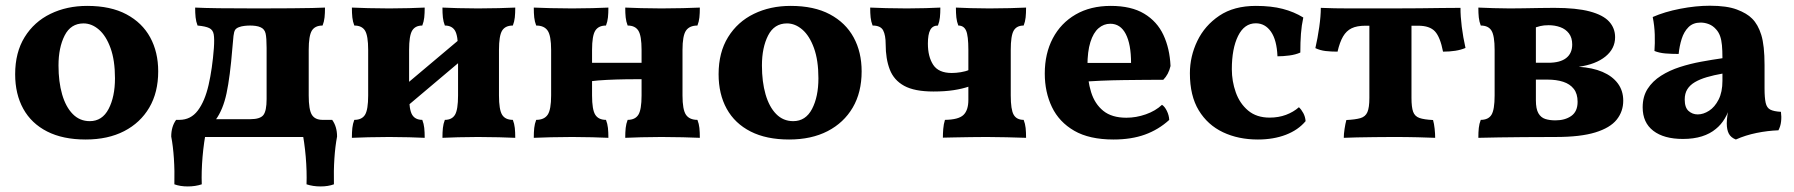

<svg xmlns="http://www.w3.org/2000/svg" viewBox="-20 -488 6390 684"><path d="M285.2 9Q204 9 147.9 -19.6Q91.8 -48.2 62.9 -100.5Q34 -152.8 34 -223.6Q34 -301.2 67.8 -355.8Q101.6 -410.4 159.8 -438.7Q218 -467 290.6 -467Q374.2 -467 430.4 -437Q486.6 -407 515.1 -354.7Q543.6 -302.4 543.6 -233.8Q543.6 -158.8 511.8 -104.7Q480 -50.6 422.3 -20.8Q364.6 9 285.2 9ZM299.8 -56.4Q344.2 -56.4 366.9 -99.9Q389.6 -143.4 389.6 -209.2Q389.6 -273 373.8 -316.7Q358 -360.4 332.4 -382.5Q306.8 -404.6 277.6 -404.6Q232.2 -404.6 210.3 -361.5Q188.4 -318.4 188.4 -254.8Q188.4 -196.4 201.3 -151.8Q214.2 -107.2 239.1 -81.8Q264 -56.4 299.8 -56.4Z M619.8 0V-61H703.4L713.4 -63.4H871.6Q906.8 -63.4 918.3 -78.2Q929.8 -93 929.8 -135V-317.2Q929.8 -353 926.2 -368.7Q922.6 -384.4 908.8 -390.6Q900.8 -394.4 890.6 -395.7Q880.4 -397 871 -397Q861.8 -397 850.9 -395.8Q840 -394.6 831.2 -391.2Q821.6 -387.6 817.6 -381.4Q813.6 -375.2 811.8 -360Q810 -344.8 807.8 -316.2Q799.6 -214.6 787.1 -155.8Q774.6 -97 748.2 -61H619Q659.6 -61 684.7 -94.2Q709.8 -127.4 723.1 -185.4Q736.4 -243.4 742 -317.2Q744.2 -349.4 741.4 -365.5Q738.6 -381.6 725.4 -388Q712.2 -394.4 683.8 -397Q678.4 -410.8 676.8 -426.2Q675.2 -441.6 675.2 -461Q707 -459.4 760.1 -458.7Q813.2 -458 897.6 -458Q970.8 -458 1017.7 -458.5Q1064.6 -459 1092.5 -459.5Q1120.4 -460 1137.8 -461Q1137.8 -440.8 1136.2 -425.8Q1134.6 -410.8 1129.2 -397Q1102.2 -397 1091 -378.9Q1079.8 -360.8 1079.8 -310V-148Q1079.8 -97.2 1091 -79.1Q1102.2 -61 1129.2 -61V0ZM1072 168.6Q1073.6 122.8 1069.2 70.7Q1064.8 18.6 1054.6 -31.4V-61H1163.4Q1180.8 -36.8 1180.8 -1.6Q1174.2 32.8 1171.3 76.6Q1168.4 120.4 1169.6 168.6Q1149 176.2 1121.9 176.2Q1094.8 176.2 1072 168.6ZM698.8 168.6Q676 176.2 648.9 176.2Q621.8 176.2 601.2 168.6Q602.4 120.4 599.5 76.6Q596.6 32.8 590 -1.6Q590 -36.8 607.4 -61H716.2V-31.4Q706 18.6 701.6 70.7Q697.2 122.8 698.8 168.6Z M1556.2 3Q1556.2 -17.2 1557.8 -32.2Q1559.4 -47.2 1564.8 -61Q1590 -61 1600.9 -79.1Q1611.8 -97.2 1611.8 -148V-310Q1611.8 -360.8 1600.9 -378.9Q1590 -397 1564.8 -397Q1559.4 -410.8 1557.8 -425.8Q1556.2 -440.8 1556.2 -461Q1577.6 -460 1611.9 -459Q1646.2 -458 1682.6 -458Q1720.8 -458 1757.2 -459Q1793.6 -460 1815.6 -461Q1815.6 -440.8 1814 -425.8Q1812.4 -410.8 1807 -397Q1780 -397 1768.8 -378.9Q1757.6 -360.8 1757.6 -310V-148Q1757.6 -97.2 1768.8 -79.1Q1780 -61 1807 -61Q1812.4 -47.2 1814 -32.2Q1815.6 -17.2 1815.6 3Q1793.6 2 1757.2 1Q1720.8 0 1682.6 0Q1646.2 0 1611.9 1Q1577.6 2 1556.2 3ZM1233.6 3Q1233.6 -17.2 1235.2 -32.2Q1236.8 -47.2 1242.2 -61Q1269.2 -61 1280.4 -79.1Q1291.6 -97.2 1291.6 -148V-310Q1291.6 -360.8 1280.4 -378.9Q1269.2 -397 1242.2 -397Q1236.8 -410.8 1235.2 -425.8Q1233.6 -440.8 1233.6 -461Q1255.6 -460 1292 -459Q1328.4 -458 1366.6 -458Q1403 -458 1437.3 -459Q1471.6 -460 1493 -461Q1493 -440.8 1491.4 -425.8Q1489.8 -410.8 1484.4 -397Q1459.2 -397 1448.3 -378.9Q1437.4 -360.8 1437.4 -310V-148Q1437.4 -97.2 1448.3 -79.1Q1459.2 -61 1484.4 -61Q1489.8 -47.2 1491.4 -32.2Q1493 -17.2 1493 3Q1471.6 2 1437.3 1Q1403 0 1366.6 0Q1328.4 0 1292 1Q1255.6 2 1233.6 3ZM1408 -90.8V-171.8L1640 -367.2V-286.6Z M2207.4 3Q2207.4 -17.2 2209 -32.2Q2210.6 -47.2 2216 -61Q2242.6 -61 2254.1 -79.1Q2265.6 -97.2 2265.6 -148V-310Q2265.6 -360.8 2254.1 -378.9Q2242.6 -397 2216 -397Q2210.6 -410.8 2209 -425.8Q2207.4 -440.8 2207.4 -461Q2229.2 -460 2264.4 -459Q2299.6 -458 2336.4 -458Q2375.6 -458 2412.9 -459Q2450.2 -460 2473.2 -461Q2473.2 -440.8 2471.6 -425.8Q2470 -410.8 2464.6 -397Q2436.2 -397 2423.8 -378.9Q2411.4 -360.8 2411.4 -310V-148Q2411.4 -97.2 2423.8 -79.1Q2436.2 -61 2464.6 -61Q2470 -47.2 2471.6 -32.2Q2473.2 -17.2 2473.2 3Q2450.2 2 2412.9 1Q2375.6 0 2336.4 0Q2299.6 0 2264.4 1Q2229.2 2 2207.4 3ZM1881.6 3Q1881.6 -17.2 1883.2 -32.2Q1884.8 -47.2 1890.2 -61Q1918.6 -61 1931 -79.1Q1943.4 -97.2 1943.4 -148V-310Q1943.4 -360.8 1931 -378.9Q1918.6 -397 1890.2 -397Q1884.8 -410.8 1883.2 -425.8Q1881.6 -440.8 1881.6 -461Q1904.2 -460 1941.7 -459Q1979.2 -458 2018.4 -458Q2055.2 -458 2090.6 -459Q2126 -460 2147.4 -461Q2147.4 -440.8 2145.8 -425.8Q2144.2 -410.8 2138.8 -397Q2112.2 -397 2100.7 -378.9Q2089.2 -360.8 2089.2 -310V-148Q2089.2 -97.2 2100.7 -79.1Q2112.2 -61 2138.8 -61Q2144.2 -47.2 2145.8 -32.2Q2147.4 -17.2 2147.4 3Q2126 2 2090.6 1Q2055.2 0 2018.4 0Q1979.2 0 1941.7 1Q1904.2 2 1881.6 3ZM2084.8 -198.6V-264.2H2270.2V-206Q2241.2 -206 2208 -205.5Q2174.8 -205 2142 -203.4Q2109.2 -201.8 2084.8 -198.6Z M2791.2 9Q2710 9 2653.9 -19.6Q2597.8 -48.2 2568.9 -100.5Q2540 -152.8 2540 -223.6Q2540 -301.2 2573.8 -355.8Q2607.6 -410.4 2665.8 -438.7Q2724 -467 2796.6 -467Q2880.2 -467 2936.4 -437Q2992.6 -407 3021.1 -354.7Q3049.6 -302.4 3049.6 -233.8Q3049.6 -158.8 3017.8 -104.7Q2986 -50.6 2928.3 -20.8Q2870.6 9 2791.2 9ZM2805.8 -56.4Q2850.2 -56.4 2872.9 -99.9Q2895.6 -143.4 2895.6 -209.2Q2895.6 -273 2879.8 -316.7Q2864 -360.4 2838.4 -382.5Q2812.8 -404.6 2783.6 -404.6Q2738.2 -404.6 2716.3 -361.5Q2694.4 -318.4 2694.4 -254.8Q2694.4 -196.4 2707.3 -151.8Q2720.2 -107.2 2745.1 -81.8Q2770 -56.4 2805.8 -56.4Z M3635.4 3Q3602 2 3566.4 1Q3530.8 0 3494.8 0Q3469.2 0 3438.4 0.5Q3407.6 1 3380.7 1.5Q3353.8 2 3339 2.4Q3339 -11.6 3340.3 -28.6Q3341.6 -45.6 3346.4 -61Q3394.4 -61.6 3412.1 -78.3Q3429.8 -95 3429.8 -132.2V-310Q3429.8 -360.8 3421.7 -378.9Q3413.6 -397 3394 -397Q3388.6 -410.8 3387 -425.8Q3385.4 -440.8 3385.4 -461Q3404.8 -460 3437.7 -459Q3470.6 -458 3504.8 -458Q3542.6 -458 3578.2 -459Q3613.8 -460 3635.4 -461Q3635.4 -440.8 3633.8 -425.8Q3632.2 -410.8 3626.8 -397Q3601.8 -397 3591.3 -378.9Q3580.8 -360.8 3580.8 -310V-148Q3580.8 -97.2 3591.3 -79.1Q3601.8 -61 3626.8 -61Q3632.2 -47.2 3633.8 -32.2Q3635.4 -17.2 3635.4 3ZM3305.6 -162Q3238 -162 3201.2 -182.2Q3164.4 -202.4 3149.8 -240.4Q3135.2 -278.4 3135.2 -330Q3135.2 -362.6 3126.2 -379.8Q3117.2 -397 3088.6 -397Q3083.2 -410.8 3081.6 -425.8Q3080 -440.8 3080 -461Q3101.6 -460 3137.2 -459Q3172.8 -458 3210.6 -458Q3244.8 -458 3277.7 -459Q3310.6 -460 3330 -461Q3330 -440.8 3328.4 -425.8Q3326.8 -410.8 3321.4 -397Q3302.4 -397 3294 -381.3Q3285.6 -365.6 3285.6 -332.8Q3285.6 -286 3304.6 -257Q3323.6 -228 3370.8 -228Q3385.6 -228 3403 -230.8Q3420.4 -233.6 3432.2 -239V-179.8Q3408.4 -171.6 3377.2 -166.8Q3346 -162 3305.6 -162Z M3947 9Q3861 9 3807.1 -22.1Q3753.2 -53.2 3727.6 -106.5Q3702 -159.8 3702 -226Q3702 -297.2 3730.6 -351.5Q3759.2 -405.8 3812 -436.4Q3864.8 -467 3937.2 -467Q4010 -467 4056.1 -439.3Q4102.2 -411.6 4124.7 -363.4Q4147.2 -315.2 4150 -252.8Q4143 -222.6 4124.2 -203.8Q4097.6 -203.8 4061.2 -203.5Q4024.8 -203.2 3983.6 -202.7Q3942.4 -202.2 3900.4 -200.4Q3858.4 -198.6 3820.2 -196V-263.8H4009.4Q4009.4 -330.4 3990.5 -366.9Q3971.6 -403.4 3935.4 -403.4Q3912 -403.4 3893.5 -387.4Q3875 -371.4 3864.5 -338Q3854 -304.6 3854 -253Q3854 -201.6 3867.1 -159.6Q3880.2 -117.6 3910.5 -93.1Q3940.8 -68.6 3992.8 -68.6Q4027.6 -68.6 4062 -80.7Q4096.4 -92.8 4119.6 -114.6Q4129.4 -108.4 4137 -92.8Q4144.6 -77.2 4145.4 -60.8Q4107.2 -26 4058.8 -8.5Q4010.4 9 3947 9Z M4631.2 -56.4Q4604.8 -24.8 4560.9 -7.9Q4517 9 4461.2 9Q4391.6 9 4336.9 -16.9Q4282.2 -42.8 4250.6 -94.8Q4219 -146.8 4219 -227Q4219 -287 4245.4 -342Q4271.8 -397 4323.8 -432Q4375.8 -467 4454 -467Q4509 -467 4549.7 -456.4Q4590.4 -445.8 4623 -425.6Q4616.8 -397.2 4614.6 -367.5Q4612.4 -337.8 4612.4 -300.8Q4595.4 -293.2 4573 -290.3Q4550.6 -287.4 4531 -287.4Q4528.6 -345.4 4507.8 -375.2Q4487 -405 4453.8 -405Q4412.8 -405 4390.6 -359.9Q4368.4 -314.8 4368.4 -241.4Q4368.4 -198.6 4382.5 -158.9Q4396.6 -119.2 4426.5 -94.1Q4456.4 -69 4503 -69Q4535 -69 4561.4 -78.9Q4587.8 -88.8 4607.4 -106Q4616.2 -97.8 4623.1 -84.9Q4630 -72 4631.2 -56.4Z M4767.2 3Q4767.2 -10.4 4770 -28.8Q4772.8 -47.2 4776.4 -60.4Q4808.8 -62 4826.6 -67.2Q4844.4 -72.4 4851.4 -88.6Q4858.4 -104.8 4858.4 -139.2V-415.8H5008.4V-139.2Q5008.4 -106 5014.3 -89.8Q5020.2 -73.6 5036.6 -67.8Q5053 -62 5085.2 -60.4Q5089 -47.6 5090.9 -29.6Q5092.8 -11.6 5092.8 3Q5070.2 2 5030.5 1Q4990.8 0 4942.6 0Q4910.6 0 4876.6 0.5Q4842.6 1 4813.3 1.5Q4784 2 4767.2 3ZM4745 -304Q4722.2 -304 4702.7 -306.2Q4683.2 -308.4 4666 -316.6Q4674.2 -352 4679.8 -391.4Q4685.4 -430.8 4685.4 -460Q4709.8 -459 4734.8 -458.5Q4759.8 -458 4788.3 -458Q4816.8 -458 4852.9 -458Q4889 -458 4936.4 -458Q4992.6 -458 5036 -458.5Q5079.4 -459 5114.9 -459.5Q5150.4 -460 5183 -460Q5182.8 -430.4 5187.5 -392.9Q5192.2 -355.4 5200.8 -317.2Q5184.4 -310.2 5164.2 -307.1Q5144 -304 5120.8 -304Q5110.8 -355.8 5092.1 -376.1Q5073.4 -396.4 5032.2 -396.4H4844.4Q4814 -396.4 4795.2 -387.3Q4776.4 -378.2 4764.6 -358Q4752.8 -337.8 4745 -304Z M5246.6 3Q5246.6 -17.2 5248.2 -32.2Q5249.8 -47.2 5255.2 -61Q5282.2 -61 5293.4 -79.1Q5304.6 -97.2 5304.6 -148V-310Q5304.6 -360.8 5293.4 -378.9Q5282.2 -397 5255.2 -397Q5249.8 -410.8 5248.2 -425.8Q5246.6 -440.8 5246.6 -461Q5268.6 -460 5300.7 -459Q5332.8 -458 5358.8 -458Q5378.2 -458 5407 -458.5Q5435.8 -459 5465.4 -459.5Q5495 -460 5517 -460Q5596.2 -460 5643.8 -447.2Q5691.4 -434.4 5712.6 -411Q5733.8 -387.6 5733.8 -355.4Q5733.8 -314.8 5699.6 -286.8Q5665.4 -258.8 5604.2 -250Q5653.4 -247 5688.8 -231.9Q5724.2 -216.8 5743.5 -190.8Q5762.8 -164.8 5762.8 -129.4Q5762.8 -91 5739.5 -61.8Q5716.2 -32.6 5663.4 -16.3Q5610.6 0 5522.8 0Q5456.6 0 5407.8 0.5Q5359 1 5320.2 1.5Q5281.4 2 5246.6 3ZM5521.2 -59.2Q5555.4 -59.2 5577.8 -75Q5600.2 -90.8 5600.2 -125.4Q5600.2 -154 5586.6 -171.4Q5573 -188.8 5548.9 -196.6Q5524.8 -204.4 5493.2 -204.4H5427V-264.4H5496Q5538 -264.4 5559.5 -281.2Q5581 -298 5581 -329.4Q5581 -353.6 5569.4 -368.9Q5557.8 -384.2 5538.6 -391.2Q5519.4 -398.2 5497 -398.2Q5479.6 -398.2 5467.4 -395.2Q5455.2 -392.2 5436.6 -386.4L5451.6 -432V-131Q5451.6 -100 5460.5 -84.6Q5469.4 -69.2 5485 -64.2Q5500.6 -59.2 5521.2 -59.2Z M6164 9Q6146.4 2.2 6139 -11.7Q6131.6 -25.6 6131.6 -48.8Q6131.6 -61.4 6134.1 -78.7Q6136.6 -96 6142 -111.4L6145.2 -115Q6137.4 -87 6124.2 -65.2Q6111 -43.4 6092.8 -28.8Q6072.2 -11.4 6042.9 -2.2Q6013.6 7 5975.4 7Q5907.6 7 5869.8 -22.1Q5832 -51.2 5832 -105.6Q5832 -144 5849.6 -171.5Q5867.2 -199 5897.3 -218.1Q5927.4 -237.2 5964.3 -249.1Q6001.2 -261 6040.5 -268.2Q6079.8 -275.4 6116.2 -280.6Q6116.2 -308.4 6114.4 -327.2Q6112.6 -346 6107.8 -359.5Q6103 -373 6094 -383Q6082.6 -396.2 6068 -401.9Q6053.4 -407.6 6038.6 -407.6Q6011.6 -407.6 5995.3 -391.3Q5979 -375 5971 -349.5Q5963 -324 5960.2 -295.8Q5934.8 -295.8 5913 -297.6Q5891.2 -299.4 5874 -306.4Q5876 -333.2 5875.1 -364.5Q5874.2 -395.8 5867.8 -427.4Q5910.2 -446 5965.8 -456.8Q6021.4 -467.6 6071.4 -467.6Q6131.8 -467.6 6167.6 -454.1Q6203.4 -440.6 6221.8 -421.8Q6243 -401 6254.6 -363.5Q6266.2 -326 6266.2 -256V-172.4Q6266.2 -139.6 6270.2 -121.7Q6274.2 -103.8 6286.8 -97.4Q6299.4 -91 6324.6 -89.6Q6327 -72.4 6325.1 -55.2Q6323.2 -38 6315.6 -23.8Q6277.4 -22.4 6237.9 -14.4Q6198.4 -6.4 6164 9ZM6028 -80.4Q6048.2 -80.4 6068.5 -93.4Q6088.8 -106.4 6102.5 -133.2Q6116.2 -160 6116.2 -200.4V-225.8Q6085.4 -220.4 6060.6 -213.1Q6035.8 -205.8 6018.1 -195.4Q6000.4 -185 5991.1 -170Q5981.8 -155 5981.8 -133.4Q5981.8 -104.8 5995.6 -92.6Q6009.4 -80.4 6028 -80.4Z"/></svg>

Font: Vollkorn
Style: Regular
Weight: 400
Designer: Friedrich Althausen
Foundry: Friedrich Althausen
Version: Version 4.104